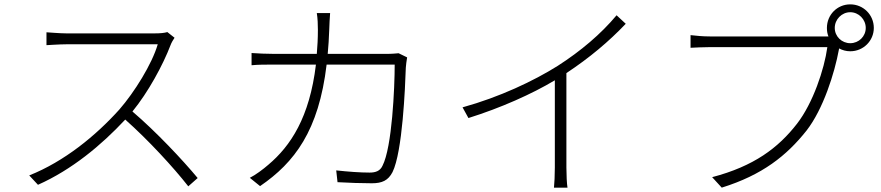

<svg xmlns="http://www.w3.org/2000/svg" viewBox="-20 -837 4040 880"><path d="M780 -664 747 -690C734 -686 715 -684 689 -684C656 -684 315 -684 284 -684C253 -684 199 -689 193 -689V-630C197 -630 252 -634 284 -634C314 -634 671 -634 703 -634C677 -544 596 -414 527 -335C419 -215 275 -97 114 -33L154 10C309 -59 444 -171 554 -289C659 -196 775 -70 843 17L886 -21C817 -104 696 -233 587 -326C659 -414 727 -539 762 -631C765 -640 775 -657 780 -664Z M1846 -574 1807 -593C1794 -592 1778 -590 1750 -590H1482C1485 -625 1488 -662 1489 -701C1490 -725 1491 -755 1493 -777H1432C1436 -754 1437 -723 1437 -700C1437 -661 1435 -625 1432 -590H1238C1199 -590 1164 -592 1133 -594V-538C1165 -541 1196 -541 1239 -541H1428C1399 -299 1312 -168 1210 -82C1186 -61 1151 -35 1125 -22L1172 16C1330 -92 1441 -238 1477 -541H1789C1789 -435 1777 -162 1733 -77C1722 -53 1701 -46 1674 -46C1630 -46 1577 -50 1521 -56L1527 -2C1581 1 1638 3 1684 3C1732 3 1759 -10 1779 -48C1825 -141 1837 -438 1840 -527C1841 -541 1843 -556 1846 -574Z M2100 -345 2127 -296C2274 -342 2418 -406 2523 -469V-69C2523 -36 2521 7 2519 23H2581C2578 6 2576 -36 2576 -69V-502C2682 -572 2771 -647 2848 -728L2806 -767C2734 -681 2642 -603 2536 -535C2426 -466 2270 -392 2100 -345Z M3806 -709C3806 -748 3838 -781 3877 -781C3916 -781 3948 -748 3948 -709C3948 -670 3916 -639 3877 -639C3838 -639 3806 -670 3806 -709ZM3770 -709C3770 -695 3772 -682 3777 -670H3758C3719 -670 3281 -670 3234 -670C3201 -670 3171 -673 3145 -676V-618C3171 -619 3197 -621 3233 -621C3281 -621 3716 -621 3772 -621C3758 -519 3706 -364 3633 -270C3547 -159 3435 -75 3244 -25L3288 23C3474 -35 3585 -123 3677 -239C3753 -337 3805 -501 3825 -610L3826 -615C3841 -607 3858 -602 3877 -602C3937 -602 3985 -650 3985 -709C3985 -769 3937 -817 3877 -817C3817 -817 3770 -769 3770 -709Z"/></svg>

Font: Noto Sans TC Light
Style: Regular
Weight: 300
Designer: Ryoko NISHIZUKA 西塚涼子 (kana, bopomofo & ideographs); Paul D. Hunt (Latin, Greek & Cyrillic); Sandoll Communications 산돌커뮤니
Foundry: Adobe
Version: Version 2.004;hotconv 1.0.118;makeotfexe 2.5.65603